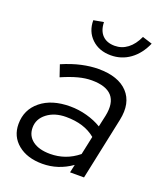

<svg xmlns="http://www.w3.org/2000/svg" viewBox="-136 -819 778 916"><g transform="rotate(20 253.0 -361.0)"><path d="M187 7Q110 7 63 -31.5Q16 -70 16 -133Q16 -206 71.5 -251Q127 -296 220 -296Q263 -296 305 -284.5Q347 -273 380 -253L393 -312Q407 -380 377 -414Q347 -448 274 -448Q242 -448 206 -438.5Q170 -429 124 -409L104 -468Q155 -490 200.5 -500Q246 -510 286 -510Q387 -510 435 -458.5Q483 -407 464 -317L397 0H326L335 -41Q301 -17 264 -5Q227 7 187 7ZM85 -140Q85 -98 117 -74Q149 -50 206 -50Q245 -50 280.5 -62.5Q316 -75 348 -101L368 -195Q339 -219 302 -230.5Q265 -242 219 -242Q161 -242 123 -213Q85 -184 85 -140ZM319 -640Q355 -640 384 -662Q413 -684 432 -726L482 -710Q457 -653 414 -622Q371 -591 317 -591Q257 -591 219.5 -627Q182 -663 182 -720L233 -729Q234 -686 256.5 -663Q279 -640 319 -640Z"/></g></svg>

Font: Red Hat Display
Style: Italic
Weight: 400
Italic angle: -12°
Designer: Pentagram / MCKL
Foundry: Pentagram / MCKL
Version: Version 1.003; Red Hat Display Italic